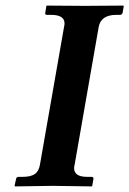

<svg xmlns="http://www.w3.org/2000/svg" viewBox="-20 -666 463 687"><path d="M247.1 -77.1Q245.1 -69.3 245.1 -64.9Q245.1 -32.7 293 -33.2H308.1Q315.9 -33.2 314 -23.9L310.1 -1L308.1 1Q206.1 -1 169.9 -1Q169.9 -1 34.2 1L32.2 -1L37.1 -23.9Q38.1 -32.7 45.9 -33.2H61Q89.8 -33.2 104.5 -43.2Q119.1 -53.2 123 -77.1L209 -568.8Q210.9 -576.7 210.9 -582Q210.9 -612.8 163.1 -612.8H147.9Q140.1 -612.8 142.1 -621.1L146 -645L147.9 -646Q245.1 -645 284.2 -645L420.9 -646L422.9 -645L418.9 -621.1Q417 -613.3 410.2 -612.8H396Q340.8 -612.8 333 -568.8Z"/></svg>

Font: Linux Libertine O
Style: Semibold Italic
Weight: 600
Italic angle: -11.5°
Designer: Philipp H. Poll
Foundry: Philipp H. Poll
Version: Version 5.1.2